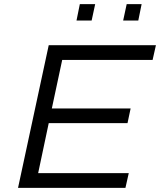

<svg xmlns="http://www.w3.org/2000/svg" viewBox="-20 -906 772 926"><path d="M67 0 215 -688H732L716 -617H280L230 -383H610L595 -312H215L164 -71H601L585 0ZM574 -807 591 -886H663L647 -807ZM349 -807 365 -886H439L422 -807Z"/></svg>

Font: Saira Expanded
Style: Italic
Weight: 400
Width: 7
Italic angle: -12°
Designer: Hector Gatti with collaboration of the Omnibus-Type team
Foundry: Omnibus-Type
Version: Version 1.101